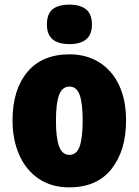

<svg xmlns="http://www.w3.org/2000/svg" viewBox="-20 -797 598 827"><path d="M278 10Q202 10 147 -27Q92 -64 63 -129.5Q34 -195 34 -278Q34 -410 97.5 -486.5Q161 -563 280 -563Q351 -563 406 -529.5Q461 -496 492 -432Q523 -368 523 -278Q523 -149 460.5 -69.5Q398 10 278 10ZM279 -130Q310 -130 323 -166Q336 -202 336 -278Q336 -353 323 -388.5Q310 -424 279 -424Q248 -424 234.5 -388Q221 -352 221 -277Q221 -203 234.5 -166.5Q248 -130 279 -130ZM376 -691Q376 -607 279 -607Q182 -607 182 -691Q182 -737 206.5 -757Q231 -777 279 -777Q326 -777 351 -756.5Q376 -736 376 -691Z"/></svg>

Font: Noto Sans Display Black Narrow
Style: Regular
Weight: 900
Width: 4
Designer: Monotype Design team
Foundry: Monotype Imaging Inc.
Version: Version 1.000